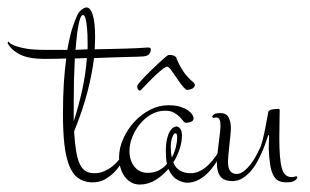

<svg xmlns="http://www.w3.org/2000/svg" viewBox="-155 -497 828 513"><path d="M189.9 -106Q186.5 -96.2 179.2 -79.6Q171.9 -63 159.4 -47.1Q147 -31.2 129.2 -20Q111.3 -8.8 87.9 -9.8Q66.9 -11.2 52.7 -22Q38.6 -32.7 29.8 -54.9Q21 -77.1 17.1 -111.1Q13.2 -145 13.2 -192.9Q13.2 -238.8 15.6 -275.6Q18.1 -312.5 22 -340.8Q-0.5 -339.8 -17.3 -339.8Q-34.2 -339.8 -41 -339.8Q-55.2 -339.8 -69.1 -341.8Q-83 -343.8 -95.2 -348.6Q-107.4 -353.5 -117.7 -361.6Q-127.9 -369.6 -134.8 -381.8L-132.8 -386.2Q-132.3 -385.3 -128.2 -381.6Q-124 -377.9 -113.3 -374Q-102.5 -370.1 -84 -366.9Q-65.4 -363.8 -36.1 -363.8H24.9Q32.7 -407.7 40.8 -429.4Q48.8 -451.2 51.8 -457Q55.7 -465.3 63.2 -471.2Q70.8 -477.1 76.2 -477.1Q86.4 -477.1 92.8 -457.5Q99.1 -438 99.1 -397Q99.1 -389.6 98.6 -381.6Q98.1 -373.5 98.1 -365.2Q121.6 -365.7 142.8 -366.2Q164.1 -366.7 180.9 -367.2Q197.8 -367.7 209.2 -368.2Q220.7 -368.7 224.1 -369.1Q226.6 -369.1 232.4 -369.6Q238.3 -370.1 240.2 -370.1Q248 -370.1 248 -365.2Q248 -358.4 243.9 -352.8Q239.7 -347.2 227.1 -346.2Q224.6 -345.7 212.6 -345.5Q200.7 -345.2 182.6 -344.7Q164.6 -344.2 142.1 -343.5Q119.6 -342.8 96.2 -341.8Q91.3 -300.3 78.6 -251.2Q65.9 -202.1 43 -146Q44.9 -113.8 48.6 -92.3Q52.2 -70.8 58.6 -57.9Q64.9 -44.9 74.5 -39.6Q84 -34.2 97.2 -34.2Q111.3 -34.2 123.5 -39.6Q135.7 -44.9 145.8 -53Q155.8 -61 163.3 -70.6Q170.9 -80.1 176 -88.4Q181.2 -96.7 183.8 -102.1Q186.5 -107.4 187 -107.9ZM77.1 -341.8Q68.8 -341.8 61 -341.3Q53.2 -340.8 44.9 -340.8Q43.5 -313 42.7 -283.7Q42 -254.4 42 -228V-172.9Q56.2 -217.3 65.2 -259.3Q74.2 -301.3 77.1 -341.8ZM46.9 -363.8Q54.7 -363.8 62.7 -364.5Q70.8 -365.2 79.1 -365.2V-381.8Q79.1 -406.2 77.6 -420.9Q76.2 -435.5 74.5 -443.6Q72.8 -451.7 70.6 -454.3Q68.4 -457 66.9 -457Q63 -457 60.1 -449.7Q57.1 -442.4 54.7 -429.9Q52.2 -417.5 50.3 -400.4Q48.3 -383.3 46.9 -363.8Z M342.3 -168.9Q337.9 -168.9 334.2 -174.1Q330.6 -179.2 324.7 -185.1Q318.8 -190.9 309.8 -196Q300.8 -201.2 286.1 -201.2Q265.6 -201.2 248 -190.7Q230.5 -180.2 217.8 -164.3Q205.1 -148.4 198 -129.6Q190.9 -110.8 190.9 -94.2Q190.9 -68.4 204.1 -51.8Q217.3 -35.2 239.3 -35.2Q256.3 -35.2 269.3 -41.7Q282.2 -48.3 291 -59.1Q288.1 -72.3 288.1 -91.8Q288.1 -112.8 291.3 -126Q294.4 -139.2 299.1 -146.5Q303.7 -153.8 308.6 -156.5Q313.5 -159.2 316.9 -159.2Q320.8 -159.2 325.9 -153.8Q331.1 -148.4 331.1 -134.8Q331.1 -117.7 325 -98.9Q318.8 -80.1 308.1 -63Q314 -47.9 326.2 -41Q338.4 -34.2 354 -34.2Q367.7 -34.2 379.6 -40.3Q391.6 -46.4 402.1 -56.6Q412.6 -66.9 421.9 -80.3Q431.2 -93.8 439 -107.9L441.9 -106Q436 -87.4 426.3 -69.8Q416.5 -52.2 403.8 -38.6Q391.1 -24.9 376.2 -16.8Q361.3 -8.8 345.2 -8.8Q333 -8.8 318.6 -16.8Q304.2 -24.9 294.9 -45.9Q279.8 -27.8 260.3 -15.9Q240.7 -3.9 218.3 -3.9Q205.6 -3.9 195.3 -9.8Q185.1 -15.6 178 -25.4Q170.9 -35.2 167 -48.3Q163.1 -61.5 163.1 -76.2Q163.1 -101.1 174.1 -126Q185.1 -150.9 203.4 -170.9Q221.7 -190.9 245.4 -203.4Q269 -215.8 294.9 -215.8Q314 -215.8 326.9 -211.7Q339.8 -207.5 347.7 -201.9Q355.5 -196.3 358.9 -190.4Q362.3 -184.6 362.3 -181.2Q362.3 -174.3 355.2 -171.6Q348.1 -168.9 342.3 -168.9ZM301.3 -104Q301.3 -87.9 304.2 -76.2Q311.5 -89.8 314.9 -104.2Q318.4 -118.7 318.4 -128.9Q318.4 -141.1 314 -141.1Q309.6 -141.1 305.4 -130.4Q301.3 -119.6 301.3 -104ZM221.7 -256.8Q219.7 -254.9 218.8 -254.9Q215.8 -254.9 213.6 -258.5Q211.4 -262.2 211.4 -266.1Q211.4 -268.6 217.3 -275.9Q223.1 -283.2 232.2 -292.5Q241.2 -301.8 251.7 -312Q262.2 -322.3 271.5 -330.8Q280.8 -339.4 287.4 -344.7Q293.9 -350.1 295.4 -350.1Q296.4 -350.1 299.8 -350.1Q303.2 -350.1 306.9 -349.1Q310.5 -348.1 313.7 -345.7Q316.9 -343.3 317.4 -338.9Q324.2 -322.3 334.7 -306.4Q345.2 -290.5 361.8 -276.9Q363.3 -275.4 364.5 -273.4Q365.7 -271.5 365.7 -270Q365.7 -264.6 359.4 -260.7Q353 -256.8 342.8 -256.8Q335 -263.2 327.4 -273.7Q319.8 -284.2 313.2 -294.2Q306.6 -304.2 301 -311.5Q295.4 -318.8 291.5 -318.8Q287.6 -318.8 279.5 -312.5Q271.5 -306.2 261.5 -296.9Q251.5 -287.6 241 -276.6Q230.5 -265.6 221.7 -256.8Z M563 -100.1Q563 -103.5 563.2 -108.4Q563.5 -113.3 563.5 -118.2Q563.5 -123 563.7 -126.7Q564 -130.4 564 -131.8Q564 -135.3 562.7 -136.2Q561.5 -137.2 560.1 -130.9Q559.1 -128.9 556.2 -119.6Q553.2 -110.4 547.9 -97.4Q542.5 -84.5 534.9 -69.6Q527.3 -54.7 517.1 -42.2Q506.8 -29.8 494.1 -21.5Q481.4 -13.2 466.3 -13.2Q443.4 -13.2 433.8 -25.6Q424.3 -38.1 424.3 -63Q424.3 -70.3 425.8 -84.2Q427.2 -98.1 429.2 -113Q431.2 -127.9 432.6 -141.4Q434.1 -154.8 434.1 -162.1Q434.1 -183.1 423.3 -183.1Q420.9 -183.1 418.9 -182.6Q417 -182.1 416 -182.1Q412.1 -182.1 412.1 -186Q412.1 -187.5 416.3 -191.2Q420.4 -194.8 434.1 -194.8Q449.7 -194.8 455.8 -183.1Q461.9 -171.4 461.9 -155.8Q461.9 -148.9 460.7 -136.5Q459.5 -124 458 -110.4Q456.5 -96.7 455.3 -84.2Q454.1 -71.8 454.1 -65.9Q454.1 -47.4 460.2 -39.8Q466.3 -32.2 477.1 -32.2Q487.3 -32.2 497.3 -40.3Q507.3 -48.3 515.9 -59.8Q524.4 -71.3 530.8 -83.5Q537.1 -95.7 541 -104Q544.9 -114.7 547.9 -127.4Q550.8 -140.1 553.5 -153.1Q556.2 -166 558.1 -177.7Q560.1 -189.5 562 -198.2Q563 -202.6 571.3 -204.3Q579.6 -206.1 587.9 -206.1Q592.3 -206.1 592.3 -203.1Q592.3 -190.9 591.8 -169.9Q591.3 -148.9 591.3 -127Q591.3 -72.3 597.9 -48.1Q604.5 -23.9 624 -23.9Q628.4 -23.9 631.6 -24.9Q634.8 -25.9 637.2 -25.9Q639.2 -25.9 639.2 -23.9Q639.2 -25.4 639.2 -23.4Q639.2 -21.5 637 -18.3Q634.8 -15.1 628.7 -12.5Q622.6 -9.8 610.4 -9.8Q597.2 -9.8 588.6 -14.4Q580.1 -19 574.7 -29.8Q569.3 -40.5 566.7 -57.9Q564 -75.2 563 -100.1Z"/></svg>

Font: Stalemate
Style: Regular
Weight: 400
Designer: Astigmatic (AOETI)
Foundry: Astigmatic (AOETI)
Version: Version 001.000